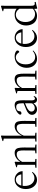

<svg xmlns="http://www.w3.org/2000/svg" viewBox="1552 -2318 782 3926"><g transform="rotate(-90 1943.0 -355.0)"><path d="M229.5 11.2Q146.5 11.2 93.5 -53.2Q40.5 -117.7 40.5 -217.3Q40.5 -317.9 95.5 -382.1Q150.4 -446.3 232.4 -446.3Q304.7 -446.3 355.2 -398.4Q405.8 -350.6 405.8 -283.7H106.4Q103.5 -263.7 103.5 -243.2Q103.5 -148.9 149.2 -95.5Q194.8 -42 263.7 -42Q295.4 -42 323 -54.2Q350.6 -66.4 381.8 -91.3L391.6 -80.6Q318.4 11.2 229.5 11.2ZM232.4 -421.9Q188 -421.9 156.2 -391.8Q124.5 -361.8 111.3 -310.5H340.3Q333.5 -361.8 304.7 -392.1Q275.9 -422.4 232.4 -421.9Z M476.1 0V-22.5L535.6 -29.3V-388.7L485.8 -400.9V-414.1L587.4 -446.3L599.6 -439.5Q596.2 -404.3 596.2 -372.1V-330.1Q628.9 -384.8 677.7 -415.5Q726.6 -446.3 780.8 -446.3Q809.1 -446.3 828.9 -437.5Q848.6 -428.7 860.6 -413.8Q872.6 -398.9 879.2 -372.8Q885.7 -346.7 887.9 -318.4Q890.1 -290 890.1 -248.5Q890.1 -136.7 888.7 -29.8L951.2 -22.5V0H770.5V-22.5L828.1 -29.3Q830.1 -180.7 830.1 -260.7Q830.1 -290.5 828.6 -310.1Q827.1 -329.6 822.5 -349.1Q817.9 -368.7 809.6 -379.6Q801.3 -390.6 786.6 -397.5Q772 -404.3 751 -404.3Q704.6 -404.3 664.8 -376Q625 -347.7 596.2 -294.4V-29.8L656.7 -22.5V0Z M1011.2 0V-22.5L1071.3 -29.3V-668.9L1021 -680.7V-694.3L1122.6 -726.1L1134.8 -719.2Q1131.3 -684.1 1131.3 -652.3V-295.9Q1163.6 -369.6 1214.1 -408Q1264.6 -446.3 1324.2 -446.3Q1352.5 -446.3 1372.3 -437.5Q1392.1 -428.7 1404.3 -413.8Q1416.5 -398.9 1423.1 -372.8Q1429.7 -346.7 1431.9 -318.4Q1434.1 -290 1434.1 -248.5Q1434.1 -172.4 1432.1 -29.8L1494.1 -22.5V0H1313.5V-22.5L1371.6 -29.3Q1373.5 -180.7 1373.5 -260.7Q1373.5 -290.5 1372.1 -310.1Q1370.6 -329.6 1366 -349.1Q1361.3 -368.7 1353 -379.9Q1344.7 -391.1 1330.1 -397.9Q1315.4 -404.8 1294.4 -404.8Q1244.1 -404.8 1201.9 -367.2Q1159.7 -329.6 1131.3 -258.8V-29.8L1191.9 -22.5V0Z M1670.9 11.2Q1623 11.2 1590.6 -18.3Q1558.1 -47.9 1558.1 -91.3Q1558.1 -166.5 1667 -210.4L1794.9 -262.7V-281.2Q1794.9 -357.4 1778.3 -386Q1761.7 -414.6 1717.3 -414.6Q1675.8 -414.6 1653.3 -395Q1630.9 -375.5 1630.9 -339.8Q1630.9 -325.7 1619.1 -316.9Q1607.4 -308.1 1588.9 -308.1Q1562.5 -308.1 1562.5 -332.5Q1562.5 -354.5 1594.2 -381.6Q1626 -408.7 1672.1 -427.5Q1718.3 -446.3 1755.4 -446.3Q1813 -446.3 1834.2 -409.7Q1855.5 -373 1855.5 -272.9Q1855.5 -240.7 1854.5 -181.4Q1853.5 -122.1 1853.5 -103Q1853 -67.9 1862.5 -49.3Q1872.1 -30.8 1890.6 -30.8Q1913.6 -30.8 1929.7 -58.1L1942.4 -51.8Q1934.1 -21.5 1914.6 -5.1Q1895 11.2 1867.2 11.2Q1835.9 11.2 1816.9 -8.1Q1797.9 -27.3 1793.9 -62.5Q1745.1 11.2 1670.9 11.2ZM1624.5 -102.1Q1624.5 -72.3 1645 -53.5Q1665.5 -34.7 1697.3 -34.7Q1752.9 -34.7 1793.5 -90.3L1794.9 -233.9L1738.3 -210.4Q1679.2 -186 1651.9 -159.9Q1624.5 -133.8 1624.5 -102.1Z M1985.8 0V-22.5L2045.4 -29.3V-388.7L1995.6 -400.9V-414.1L2097.2 -446.3L2109.4 -439.5Q2106 -404.3 2106 -372.1V-330.1Q2138.7 -384.8 2187.5 -415.5Q2236.3 -446.3 2290.5 -446.3Q2318.8 -446.3 2338.6 -437.5Q2358.4 -428.7 2370.4 -413.8Q2382.3 -398.9 2388.9 -372.8Q2395.5 -346.7 2397.7 -318.4Q2399.9 -290 2399.9 -248.5Q2399.9 -136.7 2398.4 -29.8L2460.9 -22.5V0H2280.3V-22.5L2337.9 -29.3Q2339.8 -180.7 2339.8 -260.7Q2339.8 -290.5 2338.4 -310.1Q2336.9 -329.6 2332.3 -349.1Q2327.6 -368.7 2319.3 -379.6Q2311 -390.6 2296.4 -397.5Q2281.7 -404.3 2260.7 -404.3Q2214.4 -404.3 2174.6 -376Q2134.8 -347.7 2106 -294.4V-29.8L2166.5 -22.5V0Z M2705.1 11.2Q2621.1 11.2 2570.3 -47.9Q2519.5 -106.9 2519.5 -199.2Q2519.5 -266.1 2546.9 -321.8Q2574.2 -377.4 2628.4 -411.9Q2682.6 -446.3 2753.4 -446.3Q2792 -446.3 2823 -435.3Q2854 -424.3 2870.1 -403.8Q2873.5 -397.9 2873.5 -386.7Q2873.5 -372.6 2863.5 -362.5Q2853.5 -352.5 2842.3 -352.5Q2837.9 -352.5 2835.9 -356.4Q2831.5 -364.7 2824.5 -373.8Q2817.4 -382.8 2804.7 -394.8Q2792 -406.7 2772.9 -414.6Q2753.9 -422.4 2732.4 -422.4Q2673.8 -422.4 2632.1 -366.5Q2590.3 -310.5 2590.3 -220.7Q2590.3 -130.9 2632.6 -78.9Q2674.8 -26.9 2743.2 -26.9Q2807.1 -26.9 2864.3 -77.6L2874 -66.9Q2797.9 11.2 2705.1 11.2Z M3133.3 11.2Q3050.3 11.2 2997.3 -53.2Q2944.3 -117.7 2944.3 -217.3Q2944.3 -317.9 2999.3 -382.1Q3054.2 -446.3 3136.2 -446.3Q3208.5 -446.3 3259 -398.4Q3309.6 -350.6 3309.6 -283.7H3010.3Q3007.3 -263.7 3007.3 -243.2Q3007.3 -148.9 3053 -95.5Q3098.6 -42 3167.5 -42Q3199.2 -42 3226.8 -54.2Q3254.4 -66.4 3285.6 -91.3L3295.4 -80.6Q3222.2 11.2 3133.3 11.2ZM3136.2 -421.9Q3091.8 -421.9 3060.1 -391.8Q3028.3 -361.8 3015.1 -310.5H3244.1Q3237.3 -361.8 3208.5 -392.1Q3179.7 -422.4 3136.2 -421.9Z M3736.8 15.6 3728 8.3 3724.1 -47.9Q3661.6 11.2 3580.6 11.2Q3530.3 11.2 3491.5 -8.1Q3452.6 -27.3 3430.2 -59.6Q3407.7 -91.8 3396.2 -130.4Q3384.8 -168.9 3384.8 -211.4Q3384.8 -313 3446.5 -379.6Q3508.3 -446.3 3605 -446.3Q3680.7 -446.3 3727.1 -406.2V-668.9L3676.8 -680.7V-694.3L3778.3 -726.1L3790.5 -719.2Q3787.6 -679.2 3787.6 -652.3V-113.3Q3787.6 -70.8 3797.4 -52.5Q3807.1 -34.2 3830.6 -34.2Q3841.8 -34.2 3862.8 -39.1L3867.7 -15.6Q3845.7 -12.7 3802.2 -2.2Q3758.8 8.3 3736.8 15.6ZM3619.6 -29.3Q3656.2 -29.3 3684.8 -44.2Q3713.4 -59.1 3727.1 -77.6V-348.6Q3706.5 -382.8 3675.5 -402.6Q3644.5 -422.4 3606.4 -422.4Q3539.6 -422.4 3497.6 -366Q3455.6 -309.6 3455.6 -224.1Q3455.6 -137.7 3502 -83.5Q3548.3 -29.3 3619.6 -29.3Z"/></g></svg>

Font: Elstob Light
Style: Regular
Weight: 300
Designer: Peter S. Baker
Version: Version 1.015